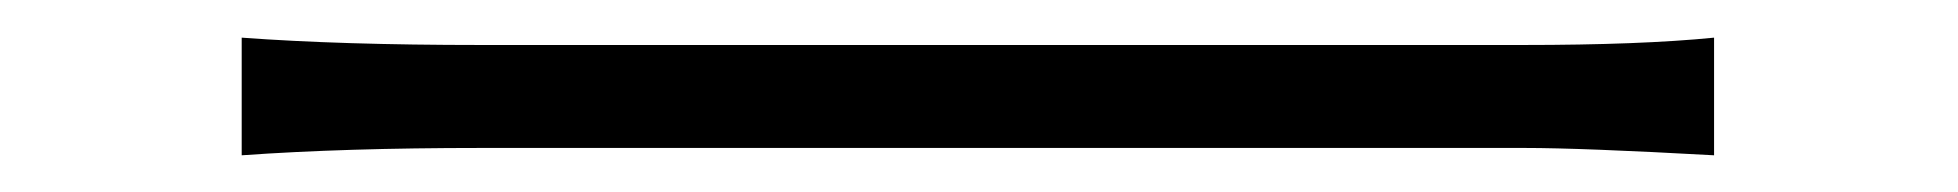

<svg xmlns="http://www.w3.org/2000/svg" viewBox="-20 -435 1040 102"><path d="M108.4 -352.5V-415Q161.1 -411.1 235.4 -411.1H789.1Q851.6 -411.1 890.6 -415V-352.5Q820.3 -356.4 790 -356.4H235.4Q163.1 -356.4 108.4 -352.5Z"/></svg>

Font: Gen Shin Gothic Light
Style: Regular
Weight: 200
Designer: [Source Han Sans]
Ryoko NISHIZUKA  (kana & ideographs); Paul D. Hunt (Latin, Greek & Cyrillic); Wenlong ZHANG  (bopomofo
Version: Version 1.002.20150607